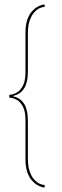

<svg xmlns="http://www.w3.org/2000/svg" viewBox="-20 -714 280 867"><path d="M181.5 133V121.5Q173 121.5 160 116Q147 110.5 134.8 97.2Q122.5 84 114.2 60.8Q106 37.5 106 2.5V-164.5Q106 -193.5 101.5 -213Q97 -232.5 89.2 -244.8Q81.5 -257 72.2 -264Q63 -271 54 -274.5Q45 -278 37.5 -280Q45 -282.5 54 -285.8Q63 -289 72.2 -296Q81.5 -303 89.2 -315.2Q97 -327.5 101.5 -347Q106 -366.5 106 -395V-563.5Q106 -599 114.2 -622Q122.5 -645 134.8 -658.5Q147 -672 160 -677.5Q173 -683 181.5 -683V-694Q179.5 -694 170 -691.8Q160.5 -689.5 148 -682.5Q135.5 -675.5 123.2 -661.5Q111 -647.5 103 -624Q95 -600.5 95 -565V-386.5Q95 -348 83 -326Q71 -304 54 -295Q37 -286 22 -286V-273Q37 -273 54 -264.2Q71 -255.5 83 -233.5Q95 -211.5 95 -173V4Q95 39 103 62.5Q111 86 123.2 100Q135.5 114 148 121.2Q160.5 128.5 170 130.8Q179.5 133 181.5 133Z"/></svg>

Font: Anybody UltraCondensed Thin Thin
Style: Regular
Weight: 250
Version: Version 1.111